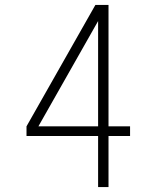

<svg xmlns="http://www.w3.org/2000/svg" viewBox="-20 -755 640 775"><path d="M376 0V-206H87V-245L365 -735H418V-245H505V-206H418V0ZM376 -245V-670L135 -245Z"/></svg>

Font: Iosevka Aile Extralight
Style: Regular
Weight: 200
Designer: Belleve Invis
Foundry: Belleve Invis
Version: Version 31.1.0; ttfautohint (v1.8.4)